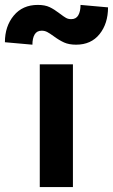

<svg xmlns="http://www.w3.org/2000/svg" viewBox="-101 -762 460 782"><path d="M61 -500H196V0H61ZM117 -615Q102 -626 91.5 -631.5Q81 -637 69 -637Q49 -637 40 -621.5Q31 -606 31 -580L-81 -590Q-81 -655 -45 -698.5Q-9 -742 53 -742Q82 -742 101 -733Q120 -724 142 -707Q159 -694 168 -689Q177 -684 189 -684Q209 -684 218 -700Q227 -716 227 -742L339 -732Q339 -666 304.5 -623Q270 -580 209 -580Q180 -580 160 -589Q140 -598 117 -615Z"/></svg>

Font: Uncut Sans Variable
Style: Regular
Weight: 400
Designer: Kasper Nordkvist
Foundry: UNCUT.wtf
Version: Version 1.304;Glyphs 3.2 (3246)